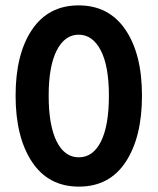

<svg xmlns="http://www.w3.org/2000/svg" viewBox="-20 -686 586 714"><path d="M191 -498.5Q161 -440 161 -330Q161 -220 190.5 -160.5Q220 -101 273 -101Q326 -101 355.5 -160Q385 -219 385 -330Q385 -441 354.5 -499Q324 -557 272.5 -557Q221 -557 191 -498.5ZM272.5 -666Q385 -666 446.5 -575.5Q508 -485 508 -330.5Q508 -176 447.5 -84Q387 8 273.5 8Q160 8 99 -84Q38 -176 38 -330.5Q38 -485 99 -575.5Q160 -666 272.5 -666Z"/></svg>

Font: Hind Mysuru SemiBold
Style: Regular
Weight: 600
Designer: Manushi Parikh, Hitesh Malaviya
Foundry: Indian Type Foundry
Version: Version 0.703;PS 1.0;hotconv 1.0.86;makeotf.lib2.5.63406